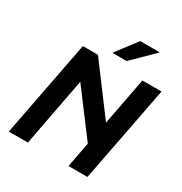

<svg xmlns="http://www.w3.org/2000/svg" viewBox="-210 -1089 1182 1245"><g transform="rotate(30 381.0 -467.0)"><path d="M481 0 619 -720H762L623 0ZM34 0 173 -720H286L588 -316L557 -135L239 -558L282 -552L177 0ZM363 -778V-782L479 -934H622V-930L467 -778Z"/></g></svg>

Font: Kufam SemiBold
Style: Italic
Weight: 600
Italic angle: -11°
Designer: Artur Schmal
Foundry: Original Type
Version: Version 1.301; ttfautohint (v1.8.3)